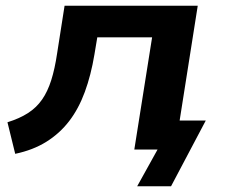

<svg xmlns="http://www.w3.org/2000/svg" viewBox="-20 -521 790 669"><path d="M458 128 529 0H456L472 -101H697L576 128ZM33 15 6 -95Q48 -108 77.5 -127Q107 -146 126.5 -174Q146 -202 158.5 -241.5Q171 -281 179 -335L205 -501H669L590 0H448L510 -391H319L309 -331Q297 -259 275.5 -200.5Q254 -142 221 -99Q188 -56 141.5 -27Q95 2 33 15Z"/></svg>

Font: Nunito Sans 7pt SemiExpanded
Style: Bold Italic
Weight: 700
Width: 6
Italic angle: -9°
Designer: Vernon Adams
Foundry: Vernon Adams
Version: Version 3.101;gftools[0.9.27]